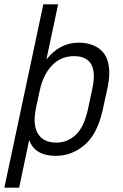

<svg xmlns="http://www.w3.org/2000/svg" viewBox="-31 -710 563 882"><path d="M168 -690H236L182 -436Q211 -474 248.5 -494Q286 -514 330 -514Q394 -514 432.5 -480Q471 -446 471 -374Q471 -343 461 -297L440 -202Q416 -94 357.5 -44Q299 6 225 6Q129 6 103 -67L57 152H-11ZM373 -208 393 -302Q400 -333 400 -359Q400 -452 309 -452Q248 -452 207.5 -409Q167 -366 152 -296L137 -227Q128 -185 128 -159Q128 -111 153 -83Q178 -55 228 -55Q279 -55 317 -90.5Q355 -126 373 -208Z"/></svg>

Font: D-DIN
Style: DIN-Italic
Weight: 400
Italic angle: -12°
Designer: Charles Nix
Foundry: Datto Inc.
Version: Version 1.00